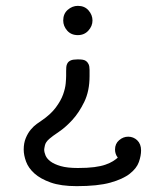

<svg xmlns="http://www.w3.org/2000/svg" viewBox="-20 -408 565 656"><path d="M61 103Q61 81 68 64Q75 47 85 35Q95 23 105.5 15.5Q116 8 122 4Q153 -17 170.5 -40.5Q188 -64 195.5 -85Q203 -106 204.5 -123Q206 -140 206 -149V-165Q206 -172 206.5 -179Q207 -186 210.5 -192Q214 -198 221.5 -201.5Q229 -205 244 -205H249Q256 -205 262.5 -204Q269 -203 274 -199.5Q279 -196 282.5 -189Q286 -182 286 -169V-148Q286 -97 268 -60Q250 -23 227 2Q204 27 181 42.5Q158 58 149 66Q136 77 133.5 88.5Q131 100 131 103Q131 112 135.5 123Q140 134 152.5 143.5Q165 153 187.5 159.5Q210 166 246 166Q279 166 302 163Q325 160 340.5 154.5Q356 149 365.5 143Q375 137 382 131V130Q378 125 375.5 118Q373 111 373 103Q373 83 387 71Q401 59 418 59Q436 59 449 71.5Q462 84 462 106Q462 124 454.5 145.5Q447 167 423.5 185.5Q400 204 357 216Q314 228 242 228Q188 228 153 215.5Q118 203 97.5 184.5Q77 166 69 144Q61 122 61 103ZM196 -338Q196 -361 211.5 -374.5Q227 -388 246 -388Q269 -388 282.5 -372.5Q296 -357 296 -338Q296 -319 282 -303.5Q268 -288 246 -288Q223 -288 209.5 -303.5Q196 -319 196 -338Z"/></svg>

Font: CMU Typewriter Custom
Style: Regular
Weight: 500
Monospace: yes
Version: Version 0.7.0